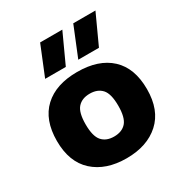

<svg xmlns="http://www.w3.org/2000/svg" viewBox="-187 -946 1037 1094"><g transform="rotate(-30 331.0 -399.0)"><path d="M331 10.5Q195.5 10.5 115.2 -62.2Q35 -135 35 -273.5Q35 -412 113 -484.5Q191 -557 331 -557Q471.5 -557 549.5 -484.5Q627.5 -412 627.5 -273.5Q627.5 -135.5 547 -62.5Q466.5 10.5 331 10.5ZM331 -132.5Q383 -132.5 410.8 -164Q438.5 -195.5 438.5 -273Q438.5 -352 410.5 -383Q382.5 -414 331 -414Q280 -414 252 -383Q224 -352 224 -274Q224 -195.5 251.8 -164Q279.5 -132.5 331 -132.5ZM372 -614 451 -808H597L508 -614ZM154 -614 233 -808H379L290 -614Z"/></g></svg>

Font: Encode Sans Semi Expanded ExtraBold
Style: Regular
Weight: 800
Width: 6
Designer: Multiple Designers
Foundry: Impallari Type
Version: Version 3.000; ttfautohint (v1.8.3) -l 8 -r 50 -G 200 -x 14 